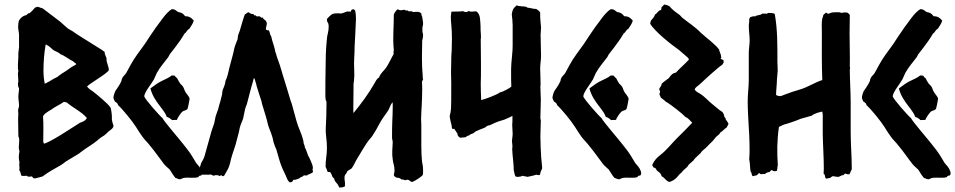

<svg xmlns="http://www.w3.org/2000/svg" viewBox="-20 -780 4238 852"><path d="M61.5 -465.8C60.5 -460.9 59.6 -457 59.6 -452.1C59.6 -441.4 61.5 -429.7 61.5 -418.9C60.5 -414.1 59.6 -410.2 59.6 -407.2C59.6 -400.4 60.5 -393.6 64.5 -388.7C64.5 -376 61.5 -364.3 61.5 -351.6C61.5 -336.9 64.5 -325.2 64.5 -310.5C64.5 -303.7 60.5 -298.8 60.5 -291C60.5 -284.2 60.5 -279.3 61.5 -276.4C60.5 -264.6 60.5 -254.9 60.5 -244.1C60.5 -220.7 61.5 -198.2 61.5 -174.8C64.5 -169.9 65.4 -164.1 65.4 -157.2C65.4 -146.5 63.5 -136.7 63.5 -126C63.5 -120.1 64.5 -114.3 66.4 -108.4C64.5 -99.6 63.5 -90.8 63.5 -82C63.5 -75.2 64.5 -68.4 66.4 -60.5C63.5 -48.8 68.4 -37.1 65.4 -24.4C72.3 -17.6 71.3 -6.8 75.2 0C82 1 89.8 1 99.6 0C103.5 2.9 100.6 5.9 120.1 2.9C125 2.9 125 11.7 132.8 11.7C141.6 11.7 148.4 7.8 168.9 2.9C193.4 -15.6 219.7 -30.3 246.1 -44.9C254.9 -49.8 263.7 -56.6 272.5 -63.5C291 -75.2 309.6 -85.9 329.1 -97.7C343.8 -108.4 355.5 -118.2 370.1 -127C388.7 -138.7 406.2 -151.4 422.9 -166C430.7 -172.9 441.4 -176.8 449.2 -184.6C456.1 -191.4 460.9 -196.3 467.8 -201.2C474.6 -206.1 483.4 -212.9 483.4 -220.7C484.4 -225.6 474.6 -239.3 476.6 -261.7C476.6 -267.6 473.6 -301.8 468.8 -304.7C460.9 -318.4 408.2 -362.3 392.6 -374C383.8 -380.9 373 -385.7 366.2 -396.5C381.8 -412.1 458 -455.1 462.9 -468.8C462.9 -487.3 450.2 -505.9 453.1 -518.6C453.1 -526.4 444.3 -535.2 444.3 -549.8C435.5 -556.6 425.8 -562.5 415 -569.3L344.7 -613.3C330.1 -622.1 315.4 -631.8 301.8 -641.6C294.9 -646.5 286.1 -649.4 280.3 -654.3C268.6 -664.1 257.8 -673.8 246.1 -684.6C219.7 -705.1 195.3 -723.6 168.9 -743.2C162.1 -744.1 157.2 -747.1 148.4 -750C143.6 -750 140.6 -747.1 136.7 -747.1C128.9 -740.2 127 -734.4 111.3 -721.7C102.5 -721.7 101.6 -715.8 96.7 -712.9C84 -710.9 73.2 -703.1 64.5 -689.5C61.5 -682.6 60.5 -667 60.5 -660.2C60.5 -648.4 64.5 -635.7 64.5 -625V-569.3C63.5 -557.6 60.5 -548.8 61.5 -529.3C61.5 -517.6 59.6 -504.9 59.6 -493.2C59.6 -484.4 58.6 -474.6 61.5 -465.8ZM201.2 -290C208 -293 213.9 -298.8 220.7 -302.7C235.4 -311.5 248 -317.4 263.7 -328.1C268.6 -328.1 272.5 -325.2 276.4 -325.2C304.7 -300.8 340.8 -285.2 365.2 -256.8C362.3 -246.1 345.7 -238.3 335 -235.4C306.6 -217.8 199.2 -145.5 174.8 -142.6C172.9 -146.5 171.9 -150.4 171.9 -153.3C171.9 -191.4 173.8 -227.5 170.9 -263.7C175.8 -274.4 184.6 -279.3 201.2 -290ZM172.9 -465.8C172.9 -504.9 175.8 -543 182.6 -583C197.3 -576.2 204.1 -569.3 215.8 -558.6C226.6 -550.8 238.3 -549.8 249 -539.1C268.6 -532.2 285.2 -516.6 304.7 -507.8C307.6 -502.9 317.4 -500 318.4 -495.1C310.5 -488.3 302.7 -486.3 295.9 -481.4C281.2 -470.7 269.5 -461.9 253.9 -453.1C247.1 -449.2 241.2 -443.4 234.4 -438.5C227.5 -435.5 223.6 -433.6 218.8 -430.7C206.1 -422.9 193.4 -415 178.7 -408.2C174.8 -426.8 172.9 -445.3 172.9 -465.8Z M483.4 -347.7C483.4 -340.8 487.3 -335.9 490.2 -329.1C497.1 -325.2 502.9 -321.3 503.9 -313.5C525.4 -293.9 568.4 -241.2 584 -215.8C592.8 -201.2 602.5 -186.5 612.3 -172.9C623 -158.2 634.8 -148.4 645.5 -133.8C668 -107.4 686.5 -79.1 708 -51.8C714.8 -43 724.6 -36.1 733.4 -27.3C742.2 -14.6 748 -2 758.8 9.8C766.6 10.7 768.6 15.6 779.3 15.6C782.2 15.6 788.1 11.7 791 10.7C801.8 6.8 822.3 8.8 834 8.8C840.8 8.8 854.5 8.8 859.4 5.9C864.3 2.9 861.3 -1 872.1 -1C875 -2.9 877 -5.9 877 -10.7C877 -12.7 877 -16.6 875 -21.5C869.1 -37.1 861.3 -43.9 850.6 -56.6L833 -85.9C821.3 -105.5 807.6 -122.1 793 -140.6C777.3 -161.1 706.1 -243.2 701.2 -255.9C690.4 -263.7 622.1 -340.8 620.1 -352.5C620.1 -370.1 654.3 -411.1 663.1 -427.7C668 -436.5 670.9 -447.3 675.8 -456.1C690.4 -482.4 709 -502.9 726.6 -526.4C729.5 -530.3 730.5 -535.2 733.4 -539.1C741.2 -548.8 748 -557.6 756.8 -569.3C771.5 -588.9 786.1 -608.4 798.8 -630.9C807.6 -635.7 809.6 -647.5 820.3 -652.3C827.1 -664.1 835.9 -673.8 839.8 -688.5C829.1 -701.2 820.3 -708 801.8 -708C794.9 -714.8 793 -721.7 776.4 -725.6C763.7 -725.6 761.7 -740.2 742.2 -739.3C715.8 -723.6 690.4 -681.6 671.9 -658.2C655.3 -633.8 638.7 -610.4 622.1 -584C599.6 -552.7 576.2 -523.4 558.6 -490.2C551.8 -477.5 545.9 -466.8 540 -456.1C535.2 -447.3 524.4 -441.4 521.5 -430.7C518.6 -426.8 520.5 -421.9 517.6 -418C510.7 -402.3 500 -388.7 491.2 -375C489.3 -372.1 483.4 -352.5 483.4 -347.7ZM692.4 -305.7 699.2 -296.9C706.1 -288.1 716.8 -272.5 719.7 -261.7C730.5 -257.8 736.3 -253.9 743.2 -247.1C748 -248 750 -247.1 765.6 -248C765.6 -254.9 784.2 -281.2 790 -285.2C796.9 -290 804.7 -289.1 811.5 -295.9C813.5 -297.9 821.3 -336.9 821.3 -340.8C821.3 -351.6 804.7 -365.2 800.8 -376C797.9 -379.9 795.9 -390.6 793 -393.6C790 -400.4 784.2 -403.3 780.3 -408.2C775.4 -415 770.5 -423.8 765.6 -433.6C752 -441.4 763.7 -445.3 742.2 -445.3C729.5 -434.6 713.9 -428.7 698.2 -420.9C682.6 -413.1 671.9 -406.2 647.5 -387.7C655.3 -356.4 671.9 -332 692.4 -305.7Z M871.1 -4.9H894.5C903.3 -3.9 910.2 -4.9 915 -5.9C918 -4.9 919.9 -3.9 921.9 -2.9C922.9 -2 924.8 -1 927.7 0C931.6 -2 935.5 -2.9 939.5 -2.9C945.3 -2.9 950.2 -2 953.1 1C960 -2 963.9 -2.9 964.8 -1C965.8 1 966.8 2 969.7 2C973.6 1 976.6 -2 978.5 -6.8C980.5 -10.7 982.4 -14.6 984.4 -17.6C992.2 -29.3 998 -43.9 1001 -56.6C1003.9 -69.3 1006.8 -83 1011.7 -96.7L1024.4 -134.8L1040 -193.4L1043.9 -212.9C1045.9 -221.7 1054.7 -244.1 1058.6 -252.9L1067.4 -294.9C1068.4 -299.8 1070.3 -304.7 1072.3 -309.6C1074.2 -314.5 1076.2 -319.3 1077.1 -324.2L1095.7 -395.5C1099.6 -408.2 1103.5 -420.9 1106.4 -433.6C1109.4 -431.6 1111.3 -427.7 1112.3 -422.9C1113.3 -418 1114.3 -413.1 1116.2 -410.2C1117.2 -402.3 1120.1 -393.6 1123 -384.8C1126 -376 1127.9 -368.2 1130.9 -359.4L1136.7 -341.8C1137.7 -337.9 1139.6 -334 1140.6 -330.1C1141.6 -325.2 1141.6 -321.3 1143.6 -316.4L1160.2 -261.7C1163.1 -252.9 1165 -244.1 1167 -235.4C1168.9 -226.6 1171.9 -217.8 1174.8 -210C1179.7 -198.2 1186.5 -180.7 1189.5 -168.9L1194.3 -147.5C1196.3 -140.6 1199.2 -133.8 1201.2 -127.9C1202.1 -125 1205.1 -121.1 1206.1 -117.2L1218.8 -73.2C1223.6 -55.7 1232.4 -32.2 1241.2 -15.6C1246.1 -6.8 1249 2 1252.9 10.7C1255.9 17.6 1257.8 21.5 1259.8 23.4L1265.6 29.3C1274.4 29.3 1279.3 25.4 1282.2 17.6C1289.1 18.6 1295.9 16.6 1302.7 13.7C1309.6 10.7 1313.5 8.8 1314.5 5.9C1319.3 4.9 1323.2 3.9 1324.2 2C1325.2 0 1327.1 -1 1330.1 -2L1340.8 -1C1343.8 -3.9 1348.6 -5.9 1356.4 -8.8C1363.3 -11.7 1368.2 -14.6 1369.1 -17.6C1368.2 -20.5 1367.2 -24.4 1367.2 -27.3C1368.2 -31.2 1368.2 -35.2 1368.2 -40C1366.2 -50.8 1353.5 -80.1 1347.7 -88.9C1345.7 -91.8 1344.7 -95.7 1343.8 -99.6L1336.9 -118.2L1333 -125C1333 -127.9 1332 -131.8 1331.1 -134.8L1327.1 -145.5C1327.1 -149.4 1327.1 -152.3 1326.2 -154.3L1325.2 -158.2C1317.4 -190.4 1302.7 -215.8 1295.9 -242.2L1274.4 -320.3C1271.5 -328.1 1267.6 -337.9 1264.6 -349.6C1261.7 -361.3 1256.8 -375 1252 -391.6C1247.1 -409.2 1241.2 -425.8 1236.3 -442.4C1230.5 -460.9 1226.6 -476.6 1221.7 -491.2C1216.8 -506.8 1210.9 -519.5 1208 -530.3C1205.1 -541 1203.1 -547.9 1202.1 -548.8C1200.2 -559.6 1197.3 -571.3 1193.4 -583C1189.5 -593.8 1186.5 -605.5 1183.6 -618.2C1180.7 -622.1 1178.7 -627 1177.7 -631.8C1176.8 -636.7 1175.8 -640.6 1172.9 -645.5C1168 -644.5 1163.1 -646.5 1160.2 -649.4C1159.2 -654.3 1161.1 -659.2 1162.1 -664.1C1163.1 -668.9 1164.1 -673.8 1164.1 -678.7C1161.1 -685.5 1158.2 -690.4 1154.3 -692.4C1150.4 -694.3 1147.5 -697.3 1146.5 -702.1C1141.6 -701.2 1139.6 -701.2 1136.7 -704.1C1133.8 -707 1131.8 -708 1128.9 -708C1121.1 -706.1 1116.2 -707 1115.2 -711.9C1111.3 -710.9 1108.4 -710.9 1107.4 -713.9C1106.4 -715.8 1104.5 -716.8 1103.5 -717.8C1098.6 -717.8 1093.8 -717.8 1090.8 -720.7C1087.9 -723.6 1085 -724.6 1081.1 -725.6L1066.4 -715.8C1062.5 -705.1 1058.6 -694.3 1055.7 -683.6L1045.9 -650.4C1044.9 -645.5 1043 -640.6 1041 -635.7C1038.1 -628.9 1035.2 -621.1 1035.2 -613.3L1034.2 -605.5L1026.4 -585.9C1020.5 -571.3 1017.6 -556.6 1014.6 -542L997.1 -476.6C995.1 -467.8 993.2 -458 990.2 -447.3C987.3 -437.5 984.4 -428.7 980.5 -420.9C979.5 -410.2 976.6 -400.4 972.7 -391.6C967.8 -381.8 965.8 -372.1 965.8 -362.3C962.9 -351.6 960.9 -341.8 958 -331.1C955.1 -320.3 951.2 -310.5 949.2 -299.8C948.2 -294.9 946.3 -290 944.3 -285.2L939.5 -271.5C937.5 -265.6 935.5 -259.8 934.6 -252.9L930.7 -233.4L918.9 -199.2L890.6 -97.7C887.7 -85 882.8 -73.2 876 -62.5C874 -59.6 872.1 -55.7 871.1 -51.8C870.1 -46.9 869.1 -43 867.2 -39.1C868.2 -34.2 869.1 -28.3 868.2 -21.5C867.2 -14.6 868.2 -8.8 871.1 -4.9Z M1424.8 -341.8C1424.8 -336.9 1425.8 -333 1428.7 -330.1V-317.4C1428.7 -283.2 1427.7 -249 1425.8 -214.8C1424.8 -200.2 1425.8 -184.6 1427.7 -169.9C1429.7 -155.3 1430.7 -139.6 1430.7 -124C1430.7 -109.4 1429.7 -95.7 1427.7 -82C1425.8 -68.4 1424.8 -54.7 1424.8 -40C1427.7 -34.2 1429.7 -29.3 1430.7 -26.4C1431.6 -23.4 1431.6 -19.5 1434.6 -17.6C1436.5 -16.6 1438.5 -15.6 1441.4 -16.6C1443.4 -17.6 1445.3 -16.6 1446.3 -14.6C1448.2 -10.7 1452.1 -5.9 1453.1 -1C1454.1 3.9 1458 8.8 1462.9 11.7C1463.9 20.5 1467.8 26.4 1473.6 32.2C1478.5 37.1 1482.4 43.9 1485.4 51.8C1493.2 52.7 1498 51.8 1501 50.8L1510.7 46.9C1511.7 36.1 1510.7 27.3 1509.8 22.5C1508.8 17.6 1508.8 12.7 1508.8 7.8C1508.8 1 1510.7 -3.9 1513.7 -6.8C1516.6 -9.8 1519.5 -14.6 1520.5 -19.5C1527.3 -24.4 1532.2 -28.3 1535.2 -29.3C1538.1 -30.3 1540 -32.2 1542 -35.2C1545.9 -40 1548.8 -45.9 1551.8 -51.8C1554.7 -57.6 1557.6 -63.5 1560.5 -68.4L1587.9 -114.3C1595.7 -127.9 1614.3 -157.2 1626 -168.9C1628.9 -171.9 1630.9 -174.8 1632.8 -177.7C1644.5 -195.3 1654.3 -212.9 1664.1 -231.4C1673.8 -250 1686.5 -266.6 1698.2 -283.2C1703.1 -290 1707 -296.9 1710 -305.7C1712.9 -313.5 1716.8 -320.3 1721.7 -326.2C1722.7 -323.2 1722.7 -319.3 1722.7 -315.4V-304.7C1722.7 -282.2 1721.7 -260.7 1720.7 -239.3C1719.7 -217.8 1719.7 -195.3 1719.7 -172.9C1719.7 -168 1719.7 -164.1 1720.7 -161.1C1721.7 -157.2 1722.7 -153.3 1722.7 -148.4C1722.7 -141.6 1721.7 -135.7 1721.7 -129.9L1720.7 -112.3V-91.8L1722.7 -72.3C1723.6 -63.5 1725.6 -55.7 1727.5 -48.8C1729.5 -41 1730.5 -33.2 1730.5 -25.4C1730.5 -20.5 1730.5 -16.6 1729.5 -12.7C1728.5 -8.8 1727.5 -4.9 1727.5 -2C1732.4 4.9 1737.3 8.8 1744.1 8.8C1751 8.8 1756.8 11.7 1761.7 16.6C1765.6 15.6 1768.6 16.6 1771.5 17.6C1773.4 18.6 1775.4 19.5 1777.3 19.5C1780.3 19.5 1782.2 19.5 1783.2 18.6C1785.2 17.6 1787.1 17.6 1789.1 17.6C1792 17.6 1795.9 19.5 1798.8 22.5C1801.8 25.4 1805.7 27.3 1808.6 27.3C1815.4 27.3 1856.4 1 1856.4 -4.9C1857.4 -7.8 1857.4 -12.7 1857.4 -18.6C1857.4 -26.4 1857.4 -34.2 1856.4 -42L1852.5 -64.5C1850.6 -86.9 1849.6 -108.4 1849.6 -130.9V-223.6L1848.6 -251C1848.6 -272.5 1850.6 -293.9 1851.6 -316.4C1852.5 -337.9 1853.5 -359.4 1853.5 -380.9C1853.5 -392.6 1853.5 -404.3 1852.5 -416C1853.5 -419.9 1854.5 -423.8 1857.4 -426.8C1856.4 -429.7 1855.5 -436.5 1855.5 -447.3C1853.5 -469.7 1852.5 -492.2 1852.5 -514.6V-537.1L1853.5 -593.8V-602.5L1854.5 -603.5C1856.4 -610.4 1857.4 -617.2 1857.4 -624C1857.4 -627.9 1856.4 -631.8 1855.5 -635.7L1854.5 -636.7V-660.2L1855.5 -662.1C1857.4 -667 1857.4 -672.9 1857.4 -677.7C1857.4 -682.6 1856.4 -687.5 1855.5 -692.4C1854.5 -697.3 1853.5 -702.1 1853.5 -707L1851.6 -708L1849.6 -719.7C1845.7 -724.6 1840.8 -726.6 1835.9 -727.5C1830.1 -727.5 1822.3 -727.5 1812.5 -726.6C1811.5 -727.5 1810.5 -728.5 1808.6 -729.5C1806.6 -730.5 1801.8 -730.5 1793.9 -729.5L1791 -732.4C1790 -733.4 1786.1 -734.4 1779.3 -733.4C1778.3 -736.3 1775.4 -737.3 1771.5 -736.3C1767.6 -735.4 1762.7 -735.4 1757.8 -734.4C1754.9 -734.4 1752.9 -735.4 1751 -736.3C1749 -737.3 1746.1 -738.3 1743.2 -738.3C1738.3 -733.4 1727.5 -720.7 1727.5 -712.9C1727.5 -688.5 1726.6 -664.1 1725.6 -638.7C1724.6 -614.3 1724.6 -586.9 1727.5 -557.6C1726.6 -552.7 1725.6 -547.9 1726.6 -543.9V-540L1719.7 -527.3C1710 -508.8 1702.1 -492.2 1692.4 -478.5C1687.5 -471.7 1681.6 -465.8 1675.8 -459C1669.9 -452.1 1665 -445.3 1662.1 -436.5C1657.2 -433.6 1652.3 -428.7 1649.4 -423.8L1640.6 -408.2C1614.3 -362.3 1582 -319.3 1548.8 -278.3C1547.9 -283.2 1547.9 -287.1 1547.9 -292V-304.7L1548.8 -392.6V-407.2L1550.8 -421.9C1552.7 -438.5 1552.7 -455.1 1551.8 -471.7C1550.8 -488.3 1550.8 -504.9 1551.8 -521.5C1552.7 -539.1 1553.7 -556.6 1553.7 -575.2C1554.7 -593.8 1555.7 -611.3 1556.6 -629.9L1559.6 -696.3C1559.6 -710 1558.6 -722.7 1555.7 -733.4L1551.8 -737.3C1549.8 -739.3 1547.9 -738.3 1544.9 -738.3C1541 -738.3 1538.1 -735.4 1537.1 -728.5C1526.4 -729.5 1518.6 -729.5 1513.7 -726.6C1507.8 -723.6 1502 -722.7 1496.1 -720.7C1493.2 -719.7 1489.3 -719.7 1485.4 -720.7H1474.6C1456.1 -720.7 1452.1 -717.8 1439.5 -705.1L1434.6 -700.2C1431.6 -697.3 1430.7 -695.3 1430.7 -693.4C1430.7 -688.5 1431.6 -683.6 1434.6 -679.7C1437.5 -675.8 1438.5 -669.9 1438.5 -663.1C1438.5 -652.3 1437.5 -641.6 1434.6 -630.9C1431.6 -620.1 1430.7 -608.4 1429.7 -597.7C1425.8 -557.6 1424.8 -516.6 1424.8 -476.6C1423.8 -436.5 1423.8 -395.5 1423.8 -355.5C1423.8 -350.6 1423.8 -345.7 1424.8 -341.8Z M1980.5 -237.3C1981.4 -234.4 1984.4 -225.6 1984.4 -218.8C1985.4 -210.9 1987.3 -207 1990.2 -207C1991.2 -207 1993.2 -208 1995.1 -209L2009.8 -187.5C2009.8 -179.7 2013.7 -173.8 2021.5 -168.9L2044.9 -170.9L2055.7 -177.7H2058.6L2069.3 -184.6C2076.2 -186.5 2080.1 -188.5 2083 -190.4C2090.8 -201.2 2129.9 -210.9 2134.8 -215.8C2139.6 -220.7 2145.5 -223.6 2154.3 -224.6C2169.9 -231.4 2178.7 -238.3 2217.8 -249C2230.5 -253.9 2242.2 -259.8 2253.9 -265.6V-241.2L2252.9 -225.6C2252.9 -212.9 2254.9 -201.2 2254.9 -186.5C2254.9 -174.8 2252 -164.1 2252 -151.4C2252 -144.5 2253.9 -143.6 2253.9 -127C2252.9 -124 2252.9 -121.1 2252.9 -118.2C2253.9 -86.9 2259.8 -55.7 2259.8 -24.4C2262.7 -15.6 2262.7 -4.9 2267.6 2.9L2274.4 4.9C2285.2 4.9 2293.9 2.9 2298.8 0C2305.7 2.9 2313.5 2 2320.3 4.9C2335 1 2347.7 0 2359.4 -4.9C2364.3 -3.9 2368.2 -2.9 2371.1 -2.9C2374 -2.9 2375 -3.9 2376 -4.9C2379.9 -25.4 2385.7 -28.3 2385.7 -33.2C2385.7 -47.9 2382.8 -62.5 2381.8 -78.1C2379.9 -110.4 2377.9 -143.6 2377.9 -175.8C2377.9 -199.2 2379.9 -221.7 2379.9 -245.1C2379.9 -249 2377.9 -252 2377.9 -255.9C2377.9 -283.2 2379.9 -309.6 2379.9 -336.9L2377.9 -395.5L2378.9 -406.2C2378.9 -440.4 2377 -456.1 2377 -475.6C2377 -495.1 2380.9 -512.7 2380.9 -532.2L2378.9 -625L2380.9 -658.2L2377.9 -691.4C2377 -698.2 2377 -710 2377 -724.6C2374 -729.5 2368.2 -735.4 2359.4 -740.2C2344.7 -740.2 2335 -745.1 2320.3 -746.1C2313.5 -752.9 2306.6 -750 2287.1 -752.9C2281.2 -752.9 2276.4 -753.9 2273.4 -756.8C2256.8 -742.2 2254.9 -739.3 2251 -716.8L2253.9 -689.5C2253.9 -683.6 2253.9 -677.7 2254.9 -672.9V-577.1C2254.9 -564.5 2253.9 -548.8 2252 -530.3C2250 -507.8 2248 -489.3 2248 -474.6C2248 -434.6 2248 -408.2 2249 -395.5C2242.2 -388.7 2207 -370.1 2198.2 -370.1C2188.5 -360.4 2129.9 -338.9 2115.2 -335.9C2114.3 -360.4 2113.3 -383.8 2113.3 -408.2C2114.3 -430.7 2114.3 -453.1 2114.3 -475.6V-496.1L2113.3 -605.5L2114.3 -614.3C2114.3 -634.8 2112.3 -632.8 2112.3 -667C2110.4 -686.5 2113.3 -716.8 2093.8 -729.5H2085C2082 -728.5 2077.1 -728.5 2071.3 -728.5H2066.4L2060.5 -731.4C2056.6 -728.5 2052.7 -726.6 2047.9 -726.6C2043 -726.6 2039.1 -727.5 2034.2 -730.5C2031.2 -729.5 2017.6 -728.5 1993.2 -728.5C1988.3 -728.5 1984.4 -728.5 1982.4 -727.5V-722.7C1982.4 -717.8 1980.5 -712.9 1980.5 -705.1C1980.5 -696.3 1981.4 -680.7 1983.4 -660.2C1984.4 -649.4 1985.4 -631.8 1985.4 -609.4L1984.4 -555.7L1983.4 -543C1982.4 -530.3 1982.4 -517.6 1982.4 -505.9L1981.4 -460.9L1982.4 -413.1C1982.4 -344.7 1982.4 -306.6 1981.4 -297.9C1977.5 -263.7 1975.6 -271.5 1975.6 -264.6C1975.6 -258.8 1977.5 -250 1980.5 -237.3Z M2431.6 -347.7C2431.6 -340.8 2435.5 -335.9 2438.5 -329.1C2445.3 -325.2 2451.2 -321.3 2452.1 -313.5C2473.6 -293.9 2516.6 -241.2 2532.2 -215.8C2541 -201.2 2550.8 -186.5 2560.5 -172.9C2571.3 -158.2 2583 -148.4 2593.8 -133.8C2616.2 -107.4 2634.8 -79.1 2656.2 -51.8C2663.1 -43 2672.9 -36.1 2681.6 -27.3C2690.4 -14.6 2696.3 -2 2707 9.8C2714.8 10.7 2716.8 15.6 2727.5 15.6C2730.5 15.6 2736.3 11.7 2739.3 10.7C2750 6.8 2770.5 8.8 2782.2 8.8C2789.1 8.8 2802.7 8.8 2807.6 5.9C2812.5 2.9 2809.6 -1 2820.3 -1C2823.2 -2.9 2825.2 -5.9 2825.2 -10.7C2825.2 -12.7 2825.2 -16.6 2823.2 -21.5C2817.4 -37.1 2809.6 -43.9 2798.8 -56.6L2781.2 -85.9C2769.5 -105.5 2755.9 -122.1 2741.2 -140.6C2725.6 -161.1 2654.3 -243.2 2649.4 -255.9C2638.7 -263.7 2570.3 -340.8 2568.4 -352.5C2568.4 -370.1 2602.5 -411.1 2611.3 -427.7C2616.2 -436.5 2619.1 -447.3 2624 -456.1C2638.7 -482.4 2657.2 -502.9 2674.8 -526.4C2677.7 -530.3 2678.7 -535.2 2681.6 -539.1C2689.5 -548.8 2696.3 -557.6 2705.1 -569.3C2719.7 -588.9 2734.4 -608.4 2747.1 -630.9C2755.9 -635.7 2757.8 -647.5 2768.6 -652.3C2775.4 -664.1 2784.2 -673.8 2788.1 -688.5C2777.3 -701.2 2768.6 -708 2750 -708C2743.2 -714.8 2741.2 -721.7 2724.6 -725.6C2711.9 -725.6 2710 -740.2 2690.4 -739.3C2664.1 -723.6 2638.7 -681.6 2620.1 -658.2C2603.5 -633.8 2586.9 -610.4 2570.3 -584C2547.9 -552.7 2524.4 -523.4 2506.8 -490.2C2500 -477.5 2494.1 -466.8 2488.3 -456.1C2483.4 -447.3 2472.7 -441.4 2469.7 -430.7C2466.8 -426.8 2468.8 -421.9 2465.8 -418C2459 -402.3 2448.2 -388.7 2439.5 -375C2437.5 -372.1 2431.6 -352.5 2431.6 -347.7ZM2640.6 -305.7 2647.5 -296.9C2654.3 -288.1 2665 -272.5 2668 -261.7C2678.7 -257.8 2684.6 -253.9 2691.4 -247.1C2696.3 -248 2698.2 -247.1 2713.9 -248C2713.9 -254.9 2732.4 -281.2 2738.3 -285.2C2745.1 -290 2752.9 -289.1 2759.8 -295.9C2761.7 -297.9 2769.5 -336.9 2769.5 -340.8C2769.5 -351.6 2752.9 -365.2 2749 -376C2746.1 -379.9 2744.1 -390.6 2741.2 -393.6C2738.3 -400.4 2732.4 -403.3 2728.5 -408.2C2723.6 -415 2718.8 -423.8 2713.9 -433.6C2700.2 -441.4 2711.9 -445.3 2690.4 -445.3C2677.7 -434.6 2662.1 -428.7 2646.5 -420.9C2630.9 -413.1 2620.1 -406.2 2595.7 -387.7C2603.5 -356.4 2620.1 -332 2640.6 -305.7Z M2995.1 -556.6C3002.9 -549.8 3008.8 -543.9 3017.6 -537.1C3024.4 -529.3 3034.2 -526.4 3037.1 -515.6C3018.6 -495.1 2998 -478.5 2979.5 -458C2974.6 -457 2967.8 -455.1 2961.9 -450.2C2957 -446.3 2953.1 -440.4 2948.2 -433.6C2937.5 -424.8 2926.8 -418.9 2916 -408.2C2916 -397.5 2905.3 -390.6 2905.3 -383.8C2905.3 -377 2913.1 -379.9 2906.2 -363.3C2906.2 -358.4 2911.1 -353.5 2911.1 -348.6C2918 -340.8 2926.8 -337.9 2933.6 -329.1C2946.3 -324.2 3010.7 -274.4 3020.5 -261.7C3033.2 -256.8 3041 -246.1 3051.8 -235.4C3029.3 -210.9 3005.9 -188.5 2982.4 -165C2960 -142.6 2936.5 -112.3 2912.1 -93.8C2893.6 -79.1 2884.8 -70.3 2874 -47.9C2875 -44.9 2879.9 -37.1 2880.9 -36.1C2883.8 -35.2 2888.7 -37.1 2893.6 -25.4C2896.5 -22.5 2894.5 -22.5 2908.2 -12.7C2912.1 -9.8 2914.1 -1 2917 2.9C2931.6 9.8 2935.5 24.4 2951.2 27.3C2965.8 22.5 2978.5 15.6 2992.2 -2.9C2995.1 -6.8 2999 -10.7 3003.9 -13.7C3010.7 -24.4 3018.6 -28.3 3030.3 -40C3035.2 -50.8 3043.9 -55.7 3056.6 -67.4C3063.5 -78.1 3072.3 -85 3088.9 -100.6C3097.7 -115.2 3108.4 -118.2 3118.2 -129.9C3125 -137.7 3132.8 -144.5 3141.6 -153.3L3156.2 -170.9C3162.1 -178.7 3171.9 -180.7 3175.8 -191.4C3187.5 -198.2 3194.3 -208 3205.1 -214.8C3208 -221.7 3210 -223.6 3212.9 -230.5C3209 -237.3 3206.1 -244.1 3201.2 -248C3201.2 -255.9 3196.3 -257.8 3193.4 -264.6C3194.3 -271.5 3189.5 -275.4 3186.5 -282.2C3168 -293.9 3154.3 -307.6 3135.7 -322.3C3120.1 -335 3105.5 -352.5 3087.9 -363.3C3077.1 -370.1 3069.3 -372.1 3062.5 -382.8C3066.4 -394.5 3079.1 -399.4 3087.9 -408.2C3100.6 -420.9 3169.9 -484.4 3184.6 -492.2L3191.4 -502.9C3191.4 -505.9 3190.4 -508.8 3190.4 -513.7C3186.5 -514.6 3182.6 -516.6 3177.7 -519.5L3181.6 -526.4C3179.7 -527.3 3178.7 -531.2 3178.7 -537.1C3175.8 -545.9 3171.9 -552.7 3170.9 -560.5C3148.4 -588.9 3117.2 -609.4 3090.8 -633.8C3064.5 -661.1 3034.2 -679.7 3006.8 -702.1C3002 -706.1 2999 -711.9 2993.2 -715.8C2977.5 -726.6 2961.9 -738.3 2950.2 -752.9C2943.4 -755.9 2936.5 -758.8 2927.7 -759.8C2923.8 -756.8 2918.9 -751 2915 -747.1C2914.1 -743.2 2916 -739.3 2913.1 -735.4C2900.4 -734.4 2897.5 -720.7 2886.7 -715.8C2883.8 -708 2882.8 -704.1 2868.2 -688.5C2868.2 -683.6 2865.2 -679.7 2865.2 -674.8C2885.7 -639.6 2959 -582 2995.1 -556.6Z M3297.9 -330.1C3297.9 -291 3300.8 -252 3302.7 -213.9C3303.7 -193.4 3305.7 -171.9 3305.7 -151.4C3305.7 -127.9 3307.6 -109.4 3304.7 -73.2C3308.6 -54.7 3307.6 -38.1 3310.5 -19.5C3317.4 -12.7 3313.5 -4.9 3320.3 2C3327.1 -1 3334 0 3338.9 -2.9C3343.8 -5.9 3344.7 -11.7 3349.6 -11.7C3353.5 -11.7 3348.6 -6.8 3361.3 -6.8C3366.2 -9.8 3370.1 -6.8 3374 -7.8C3378.9 -10.7 3383.8 -16.6 3394.5 -16.6C3397.5 -19.5 3400.4 -24.4 3405.3 -25.4C3410.2 -22.5 3412.1 -17.6 3426.8 -21.5C3430.7 -28.3 3428.7 -39.1 3431.6 -46.9C3427.7 -101.6 3427.7 -155.3 3436.5 -216.8C3447.3 -221.7 3456.1 -227.5 3470.7 -230.5C3485.4 -235.4 3499 -239.3 3513.7 -245.1C3520.5 -248 3526.4 -250 3533.2 -252.9C3534.2 -252.9 3581.1 -266.6 3582 -266.6C3586.9 -271.5 3595.7 -275.4 3609.4 -280.3C3616.2 -280.3 3621.1 -285.2 3628.9 -284.2C3631.8 -273.4 3630.9 -261.7 3630.9 -250C3630.9 -227.5 3630.9 -207 3630.9 -184.6C3631.8 -133.8 3635.7 -82 3635.7 -31.2C3635.7 -23.4 3634.8 -15.6 3634.8 -8.8C3643.6 -5.9 3638.7 7.8 3645.5 12.7C3652.3 12.7 3656.2 9.8 3663.1 9.8C3666 8.8 3671.9 2 3674.8 2C3683.6 2 3690.4 4.9 3698.2 4.9C3707 4.9 3711.9 -2.9 3722.7 -2.9C3726.6 -5.9 3727.5 -9.8 3732.4 -9.8C3737.3 -6.8 3743.2 -5.9 3749 -6.8C3752 -9.8 3753.9 -14.6 3754.9 -19.5C3757.8 -24.4 3759.8 -27.3 3759.8 -30.3C3759.8 -85 3754.9 -139.6 3754.9 -195.3V-325.2C3754.9 -375 3751 -421.9 3751 -471.7C3751 -474.6 3753.9 -472.7 3751 -484.4C3752 -534.2 3750 -583 3750 -632.8C3750 -660.2 3751 -686.5 3751 -713.9C3748 -717.8 3745.1 -720.7 3741.2 -723.6C3734.4 -724.6 3730.5 -726.6 3714.8 -722.7L3705.1 -725.6H3693.4C3686.5 -725.6 3674.8 -725.6 3668 -723.6C3665 -722.7 3666 -721.7 3655.3 -718.8C3651.4 -719.7 3648.4 -721.7 3645.5 -724.6C3642.6 -719.7 3636.7 -718.8 3632.8 -711.9C3632.8 -705.1 3629.9 -703.1 3628.9 -698.2C3625 -678.7 3627 -657.2 3627 -637.7C3627 -567.4 3626 -496.1 3628.9 -424.8C3594.7 -414.1 3564.5 -392.6 3529.3 -382.8C3505.9 -376 3482.4 -368.2 3460 -359.4C3453.1 -356.4 3447.3 -353.5 3439.5 -353.5C3434.6 -353.5 3429.7 -355.5 3423.8 -358.4C3423.8 -380.9 3427.7 -405.3 3427.7 -427.7C3427.7 -435.5 3429.7 -442.4 3429.7 -450.2C3432.6 -468.8 3429.7 -487.3 3429.7 -505.9C3429.7 -576.2 3430.7 -648.4 3418 -717.8C3413.1 -722.7 3395.5 -722.7 3388.7 -722.7C3384.8 -722.7 3387.7 -716.8 3376 -719.7C3373 -719.7 3371.1 -718.8 3362.3 -719.7C3355.5 -710.9 3338.9 -714.8 3331.1 -707C3324.2 -710 3316.4 -705.1 3309.6 -704.1C3306.6 -699.2 3303.7 -699.2 3304.7 -684.6C3304.7 -677.7 3302.7 -672.9 3302.7 -666C3302.7 -643.6 3306.6 -623 3306.6 -600.6C3306.6 -582 3302.7 -563.5 3302.7 -543.9C3302.7 -504.9 3302.7 -464.8 3302.7 -425.8C3302.7 -393.6 3297.9 -362.3 3297.9 -330.1Z M3804.7 -347.7C3804.7 -340.8 3808.6 -335.9 3811.5 -329.1C3818.4 -325.2 3824.2 -321.3 3825.2 -313.5C3846.7 -293.9 3889.6 -241.2 3905.3 -215.8C3914.1 -201.2 3923.8 -186.5 3933.6 -172.9C3944.3 -158.2 3956.1 -148.4 3966.8 -133.8C3989.3 -107.4 4007.8 -79.1 4029.3 -51.8C4036.1 -43 4045.9 -36.1 4054.7 -27.3C4063.5 -14.6 4069.3 -2 4080.1 9.8C4087.9 10.7 4089.8 15.6 4100.6 15.6C4103.5 15.6 4109.4 11.7 4112.3 10.7C4123 6.8 4143.6 8.8 4155.3 8.8C4162.1 8.8 4175.8 8.8 4180.7 5.9C4185.5 2.9 4182.6 -1 4193.4 -1C4196.3 -2.9 4198.2 -5.9 4198.2 -10.7C4198.2 -12.7 4198.2 -16.6 4196.3 -21.5C4190.4 -37.1 4182.6 -43.9 4171.9 -56.6L4154.3 -85.9C4142.6 -105.5 4128.9 -122.1 4114.3 -140.6C4098.6 -161.1 4027.3 -243.2 4022.5 -255.9C4011.7 -263.7 3943.4 -340.8 3941.4 -352.5C3941.4 -370.1 3975.6 -411.1 3984.4 -427.7C3989.3 -436.5 3992.2 -447.3 3997.1 -456.1C4011.7 -482.4 4030.3 -502.9 4047.9 -526.4C4050.8 -530.3 4051.8 -535.2 4054.7 -539.1C4062.5 -548.8 4069.3 -557.6 4078.1 -569.3C4092.8 -588.9 4107.4 -608.4 4120.1 -630.9C4128.9 -635.7 4130.9 -647.5 4141.6 -652.3C4148.4 -664.1 4157.2 -673.8 4161.1 -688.5C4150.4 -701.2 4141.6 -708 4123 -708C4116.2 -714.8 4114.3 -721.7 4097.7 -725.6C4085 -725.6 4083 -740.2 4063.5 -739.3C4037.1 -723.6 4011.7 -681.6 3993.2 -658.2C3976.6 -633.8 3960 -610.4 3943.4 -584C3920.9 -552.7 3897.5 -523.4 3879.9 -490.2C3873 -477.5 3867.2 -466.8 3861.3 -456.1C3856.4 -447.3 3845.7 -441.4 3842.8 -430.7C3839.8 -426.8 3841.8 -421.9 3838.9 -418C3832 -402.3 3821.3 -388.7 3812.5 -375C3810.5 -372.1 3804.7 -352.5 3804.7 -347.7ZM4013.7 -305.7 4020.5 -296.9C4027.3 -288.1 4038.1 -272.5 4041 -261.7C4051.8 -257.8 4057.6 -253.9 4064.5 -247.1C4069.3 -248 4071.3 -247.1 4086.9 -248C4086.9 -254.9 4105.5 -281.2 4111.3 -285.2C4118.2 -290 4126 -289.1 4132.8 -295.9C4134.8 -297.9 4142.6 -336.9 4142.6 -340.8C4142.6 -351.6 4126 -365.2 4122.1 -376C4119.1 -379.9 4117.2 -390.6 4114.3 -393.6C4111.3 -400.4 4105.5 -403.3 4101.6 -408.2C4096.7 -415 4091.8 -423.8 4086.9 -433.6C4073.2 -441.4 4085 -445.3 4063.5 -445.3C4050.8 -434.6 4035.2 -428.7 4019.5 -420.9C4003.9 -413.1 3993.2 -406.2 3968.8 -387.7C3976.6 -356.4 3993.2 -332 4013.7 -305.7Z"/></svg>

Font: Caesar Dressing Cyrillic
Style: Regular
Weight: 400
Designer: Dathan Boardman
Foundry: Open Window
Version: Version 1.00;July 2, 2020;FontCreator 13.0.0.2642 64-bit